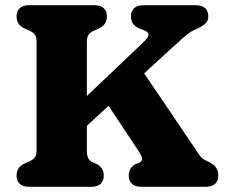

<svg xmlns="http://www.w3.org/2000/svg" viewBox="-20 -720 871 740"><path d="M244.7 -283.5 531.5 -556.1Q545.9 -569.7 550.2 -578.2Q554.5 -586.7 550.6 -592.7Q546.7 -598.6 535.7 -603.3L514.9 -611.2Q499.5 -618.6 492.1 -629.5Q484.7 -640.4 484.7 -656.8Q484.7 -676.8 496.8 -688.4Q508.9 -700 534.1 -700H733.4Q758.7 -700 770.7 -688.4Q782.8 -676.8 782.8 -656.8Q782.8 -639.6 770.5 -628.5Q758.3 -617.3 733.7 -606.6Q724.7 -603 717 -598.4Q709.3 -593.8 701 -587.1Q692.8 -580.3 681.4 -570.3Q670 -560.3 653.2 -545.1L279.2 -202.7ZM367.4 -358.9 510.1 -475.3 744.5 -128.4Q755.7 -111.6 766.7 -105.2Q777.7 -98.9 787.2 -94.7Q806.3 -85.3 813.8 -72.3Q821.3 -59.4 821.3 -43.2Q821.3 -23.2 809.2 -11.6Q797.2 0 771.9 0H525.6Q500.4 0 488.3 -11.6Q476.2 -23.2 476.2 -43.2Q476.2 -60 483.4 -70.3Q490.6 -80.6 502 -87.2L517.2 -93Q527.9 -98.5 527.3 -108.8Q526.6 -119.2 514.6 -137ZM314.8 -140.6Q314.8 -119.1 320.5 -109.2Q326.3 -99.4 340.2 -93L350.2 -89.2Q365.6 -81.2 372.8 -70Q380 -58.8 380 -43.2Q380 -23.4 367.9 -11.7Q355.9 0 330.6 0H93.2Q68 0 55.9 -11.6Q43.8 -23.2 43.8 -43.2Q43.8 -74.8 74 -89.6L92 -97.4Q105.1 -103 113.1 -112Q121 -121.1 121 -140.6V-559.4Q121 -578.9 113.1 -588Q105.1 -597.1 92 -602.6L74 -610.4Q43.8 -625.2 43.8 -656.8Q43.8 -676.8 55.9 -688.4Q68 -700 93.2 -700H342.6Q367.9 -700 379.9 -688.4Q392 -676.7 392 -656.8Q392 -625.2 361.8 -610.4L343.8 -602.6Q331.1 -597.1 322.9 -588Q314.8 -578.9 314.8 -559.4Z"/></svg>

Font: Fraunces SuperSoft Wonky
Style: Regular
Weight: 900
Version: Version 1.000;[b76b70a41]